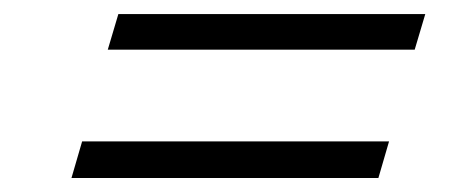

<svg xmlns="http://www.w3.org/2000/svg" viewBox="-20 -463 654 274"><path d="M133.8 -392.1 148.9 -442.9H586.9L571.8 -392.1ZM82 -209 97.2 -261.2H535.2L520 -209Z"/></svg>

Font: IntelOne Mono Light
Style: Italic
Weight: 300
Italic angle: -16°
Designer: Fred Shallcrass
Foundry: Frere-Jones Type LLC
Version: Version 1.200;hotconv 1.1.0;makeotfexe 2.6.0;FJTRelease1.2